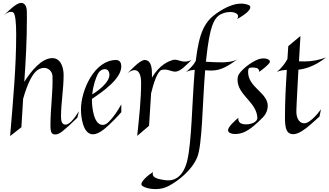

<svg xmlns="http://www.w3.org/2000/svg" viewBox="-20 -918 2275 1328"><path d="M165 -849C162 -884 145 -898 126 -898C91 -898 33 -836 6 -812C51 -851 73 -831 73 -831C86 -818 92 -762 92 -681C92 -455 71 -229 50 23L128 -38L140 -235C157 -296 176 -339 176 -339C210 -418 241 -444 278 -448C315 -452 341 -424 343 -393C347 -283 329 -173 329 -51C329 -2 337 12 363 12C394 12 426 -23 442 -36C442 -36 459 -49 515 -104L526 -149C511 -127 470 -56 433 -56C406 -56 402 -86 402 -112C402 -206 420 -300 420 -399C420 -446 403 -516 342 -516C268 -516 196 -428 148 -352C158 -494 166 -639 166 -789C166 -816 166 -837 165 -849Z M819 -196C763 -95 719 -64 719 -64C709 -57 699 -54 690 -54C629 -54 616 -174 616 -223V-234C691 -284 819 -373 819 -459C819 -481 810 -503 783 -503C633 -503 540 -293 540 -162C540 -113 552 11 623 11C644 11 669 0 698 -23C698 -23 751 -64 819 -142ZM728 -430C765 -375 680 -303 618 -265C624 -328 643 -379 656 -405C674 -442 713 -448 728 -430Z M1025 -272C1042 -345 1070 -425 1097 -434C1138 -446 1165 -419 1198 -423C1230 -427 1267 -466 1304 -503C1286 -495 1272 -492 1259 -492C1225 -492 1203 -511 1175 -503C1112 -485 1065 -438 1031 -381V-404C1031 -437 1030 -503 980 -503C948 -503 886 -434 861 -411C880 -426 897 -433 911 -433C938 -433 956 -405 956 -346C956 -229 943 -111 929 22L1011 -48C1019 -179 1025 -271 1025 -271Z M1704 -881C1687 -889 1669 -893 1648 -893C1600 -893 1543 -871 1478 -826C1398 -769 1358 -700 1334 -497C1325 -480 1316 -469 1316 -469C1316 -469 1293 -441 1267 -420C1287 -430 1307 -434 1327 -435C1327 -430 1326 -426 1326 -421C1308 -206 1306 65 1275 193C1251 294 1195 339 1122 328C1048 318 1030 303 1038 272C1012 288 933 349 966 369C984 381 1018 390 1055 390C1085 390 1117 384 1145 369C1209 336 1306 262 1344 170C1379 87 1380 -202 1399 -432C1413 -431 1427 -430 1442 -430C1512 -430 1562 -465 1624 -509C1593 -488 1526 -487 1526 -487C1526 -487 1476 -486 1404 -491L1406 -507C1431 -745 1462 -783 1490 -808C1510 -825 1543 -835 1573 -835C1599 -835 1644 -823 1620 -786C1748 -858 1704 -881 1704 -881Z M1846 -487C1852 -503 1827 -518 1787 -513C1746 -508 1664 -452 1634 -407C1626 -395 1623 -381 1623 -366C1623 -260 1756 -212 1760 -103C1761 -72 1712 -56 1677 -58C1642 -60 1627 -72 1628 -103C1608 -86 1551 -37 1558 -13C1562 2 1582 9 1607 9C1625 9 1645 5 1664 -2C1711 -21 1761 -68 1799 -107C1821 -130 1832 -159 1832 -185C1832 -278 1696 -313 1696 -420C1696 -435 1699 -446 1705 -448C1717 -452 1733 -452 1754 -448C1754 -448 1774 -444 1773 -421C1841 -470 1846 -487 1846 -487Z M2200 -162C2138 -77 2097 -67 2097 -67C2056 -57 2026 -94 2030 -158C2030 -158 2031 -202 2044 -436C2081 -440 2152 -455 2235 -521C2190 -504 2142 -493 2086 -493C2074 -493 2062 -493 2048 -494L2058 -669L1974 -599L1968 -510C1956 -486 1934 -454 1893 -418C1907 -429 1937 -433 1964 -435C1957 -328 1951 -219 1951 -104C1951 -27 1964 -2 1989 7C2050 30 2145 -75 2190 -112ZM1890 -416 1893 -418Z"/></svg>

Font: Quintessential
Style: Regular
Weight: 400
Designer: Astigmatic (AOETI)
Foundry: Astigmatic (AOETI)
Version: Version 1.000